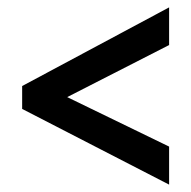

<svg xmlns="http://www.w3.org/2000/svg" viewBox="-20 -584 518 520"><path d="M40 -289 438 -84V-187L162 -321L438 -462V-564L40 -351Z"/></svg>

Font: Noto Sans Devanagari UI Condensed SemiBold
Style: Regular
Weight: 600
Width: 3
Designer: Jelle Bosma - Monotype Design Team
Foundry: Monotype Imaging Inc.
Version: Version 2.003